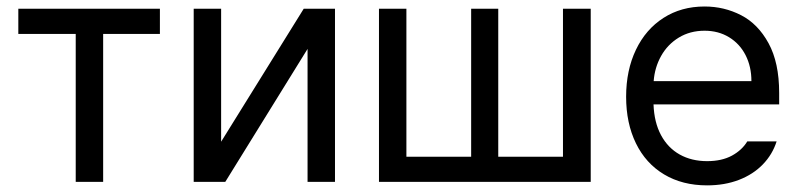

<svg xmlns="http://www.w3.org/2000/svg" viewBox="-20 -557 2448 588"><path d="M36.1 -530.3H469.7V-453.1H295.9V0H211.9V-453.1H36.1Z M910.2 -530.3H1005.9V0H921.9V-407.2L669.9 0H573.2V-530.3H657.2V-123Z M1224.6 -530.3V-77.1H1422.9V-530.3H1505.9V-77.1H1704.1V-530.3H1789.1V0H1140.6V-530.3Z M1897.5 -260.7Q1897.5 -341.8 1927.5 -404.5Q1957.5 -467.3 2012 -502.2Q2066.4 -537.1 2137.7 -537.1Q2197.8 -537.1 2249.5 -510.5Q2301.3 -483.9 2333.7 -424.6Q2366.2 -365.2 2366.2 -272.5V-237.3H1981.4Q1983.4 -182.1 2004.4 -143.1Q2025.4 -104 2061.8 -83.7Q2098.1 -63.5 2145.5 -63.5Q2190.4 -63.5 2221.4 -80.3Q2252.4 -97.2 2268.6 -124H2358.4Q2345.7 -84 2316.2 -53.5Q2286.6 -22.9 2242.9 -6.1Q2199.2 10.7 2145.5 10.7Q2069.8 10.7 2013.7 -22.9Q1957.5 -56.6 1927.5 -118.2Q1897.5 -179.7 1897.5 -260.7ZM2281.2 -308.6Q2281.2 -353 2263.4 -387.9Q2245.6 -422.9 2212.9 -442.9Q2180.2 -462.9 2137.7 -462.9Q2093.3 -462.9 2058.8 -441.9Q2024.4 -420.9 2004.6 -385.5Q1984.9 -350.1 1981.9 -308.6Z"/></svg>

Font: WEMIX Pretendard
Style: Regular
Weight: 400
Designer: Base glyphs from Inter by Rasmus Andersson; Hangeul glyphs from Noto Sans CJK(Source Han Sans) by Jang Soo-young and Kan
Foundry: Kil Hyung-jin
Version: Version 1.000